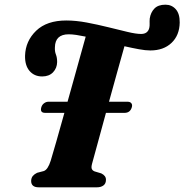

<svg xmlns="http://www.w3.org/2000/svg" viewBox="-20 -800 788 820"><path d="M156.5 -342Q159.5 -352.5 168.2 -359Q177 -365.5 186.5 -365.5H268.5Q283.5 -418.5 298 -471Q312.5 -523.5 325 -568.2Q337.5 -613 346 -643.5Q324.5 -648 306 -650.8Q287.5 -653.5 273.5 -653.5Q215.5 -653.5 214.5 -598Q213.5 -580.5 218.8 -567.2Q224 -554 224 -535Q223.5 -509 206.5 -491.2Q189.5 -473.5 160 -473.5Q126.5 -473.5 106.2 -497Q86 -520.5 87 -562.5Q89 -625 134.5 -668.8Q180 -712.5 263 -712.5Q304 -712.5 350.5 -703.8Q397 -695 442.2 -683.8Q487.5 -672.5 524.2 -663.8Q561 -655 582.5 -655Q611 -655 617.5 -680.5Q619.5 -689.5 619 -699Q618.5 -708.5 619.5 -721Q623.5 -747 639.5 -763.5Q655.5 -780 686.5 -780Q713.5 -780 730.8 -760.5Q748 -741 747.5 -703.5Q746.5 -649 712.5 -616.8Q678.5 -584.5 622 -584.5Q601.5 -584.5 573 -589.8Q544.5 -595 511.5 -602.5Q499 -559 481.5 -495.5Q464 -432 445.5 -365.5H525Q536 -365.5 541 -359Q546 -352.5 543 -342Q536 -318 512 -318H432.5Q412.5 -244.5 396 -184.2Q379.5 -124 373.5 -102Q369 -86 372 -78.8Q375 -71.5 384 -68L412.5 -59.5Q433 -49.5 432.5 -32Q432.5 -16 421.8 -8Q411 0 394 0H145.5Q113 0 113 -27.5Q113.5 -40.5 120.2 -48.5Q127 -56.5 138.5 -62L167 -69.5Q184.5 -75.5 196.5 -113.5Q204 -138 220 -193.8Q236 -249.5 255 -318H173Q149.5 -318 156.5 -342Z"/></svg>

Font: Fraunces 72pt S050
Style: Bold Italic
Weight: 700
Italic angle: -16°
Version: Version 1.000; ttfautohint (v1.8.3)